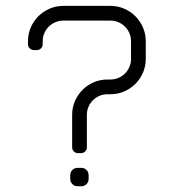

<svg xmlns="http://www.w3.org/2000/svg" viewBox="-20 -520 590 652"><path d="M225 -24.5V-20C225 -14.3 226.9 -9.6 230.8 -5.8C234.6 -1.9 239.3 0 245 0H255C260.7 0 265.4 -1.9 269.2 -5.8C273.1 -9.6 275 -14.3 275 -20V-130C275 -139.7 276.8 -148.8 280.5 -157.2C284.2 -165.8 289.2 -173.2 295.5 -179.5C301.8 -185.8 309.2 -190.8 317.8 -194.5C326.2 -198.2 335.3 -200 345 -200H355C371.7 -200 387.2 -203.2 401.8 -209.5C416.2 -215.8 428.9 -224.4 439.8 -235.2C450.6 -246.1 459.2 -258.8 465.5 -273.2C471.8 -287.8 475 -303.3 475 -320V-380C475 -396.7 471.8 -412.2 465.5 -426.8C459.2 -441.2 450.6 -453.9 439.8 -464.8C428.9 -475.6 416.2 -484.2 401.8 -490.5C387.2 -496.8 371.7 -500 355 -500H195C178.3 -500 162.8 -496.8 148.2 -490.5C133.8 -484.2 121.1 -475.6 110.2 -464.8C99.4 -453.9 90.8 -441.2 84.5 -426.8C78.2 -412.2 75 -396.7 75 -380V-370C75 -364.3 76.9 -359.6 80.8 -355.8C84.6 -351.9 89.3 -350 95 -350H105C110.7 -350 115.4 -351.9 119.2 -355.8C123.1 -359.6 125 -364.3 125 -370V-380C125 -389.7 126.8 -398.8 130.5 -407.2C134.2 -415.8 139.2 -423.2 145.5 -429.5C151.8 -435.8 159.2 -440.8 167.8 -444.5C176.2 -448.2 185.3 -450 195 -450H355C364.7 -450 373.8 -448.2 382.2 -444.5C390.8 -440.8 398.2 -435.8 404.5 -429.5C410.8 -423.2 415.8 -415.8 419.5 -407.2C423.2 -398.8 425 -389.7 425 -380V-320C425 -310.3 423.2 -301.2 419.5 -292.8C415.8 -284.2 410.8 -276.8 404.5 -270.5C398.2 -264.2 390.8 -259.2 382.2 -255.5C373.8 -251.8 364.7 -250 355 -250H345C328.3 -250 312.8 -246.8 298.2 -240.5C283.8 -234.2 271.1 -225.6 260.2 -214.8C249.4 -203.9 240.8 -191.2 234.5 -176.8C228.2 -162.2 225 -146.7 225 -130ZM218.5 75V87.5C218.5 94.5 220.9 100.4 225.8 105.2C230.6 110.1 236.5 112.5 243.5 112.5H256C263 112.5 268.9 110.1 273.8 105.2C278.6 100.4 281 94.5 281 87.5V75C281 68 278.6 62.1 273.8 57.2C268.9 52.4 263 50 256 50H243.5C236.5 50 230.6 52.4 225.8 57.2C220.9 62.1 218.5 68 218.5 75Z"/></svg>

Font: lerotica
Style: Regular
Weight: 400
Designer: defharo
Foundry: deFharo
Version: Version 1.001 2011